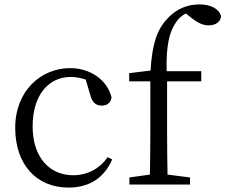

<svg xmlns="http://www.w3.org/2000/svg" viewBox="-20 -837 1023 871"><path d="M468 -124C432 -71 375 -42 312 -42C204 -42 128 -124 128 -264C128 -405 200 -488 301 -488C322 -488 345 -484 369 -476L391 -401C398 -376 412 -358 442 -358C466 -358 482 -370 486 -395C467 -474 390 -528 298 -528C168 -528 49 -427 49 -257C49 -91 145 14 291 14C389 14 455 -34 489 -114Z M566 -505V-468H662V-228C662 -167 661 -106 660 -45L567 -32V0H842V-32L740 -45C739 -106 738 -167 738 -228V-468H893V-514H736C733 -631 749 -692 776 -732C788 -752 805 -767 823 -776L852 -753C878 -733 901 -722 927 -722C961 -722 981 -740 983 -764C972 -800 932 -817 884 -817C837 -817 783 -801 739 -752C691 -702 670 -634 663 -517Z"/></svg>

Font: Source Han Serif
Style: Regular
Weight: 400
Designer: Ryoko NISHIZUKA 西塚涼子 (kana & ideographs); Frank Grießhammer (Latin, Greek & Cyrillic); Wenlong ZHANG 张文龙 (bopomofo); San
Foundry: Adobe Systems Incorporated
Version: Version 1.001;PS 1.001;hotconv 16.6.54;makeotf.lib2.5.65590